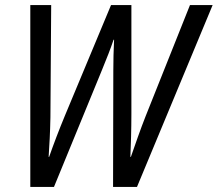

<svg xmlns="http://www.w3.org/2000/svg" viewBox="-20 -734 855 754"><path d="M99 0H192L380 -458C400 -507 414 -542 426 -578H428C426 -539 425 -493 425 -457L424 0H518L815 -714H726L552 -278C531 -225 513 -172 494 -118H492C494 -165 496 -225 496 -288V-714H416L235 -280C213 -227 190 -167 173 -118H171C174 -162 177 -216 178 -273L181 -714H99Z"/></svg>

Font: Noto Sans Display SemiCondensed
Style: Italic
Weight: 400
Width: 4
Italic angle: -12°
Designer: Monotype Design Team
Foundry: Monotype Imaging Inc.
Version: Version 1.900